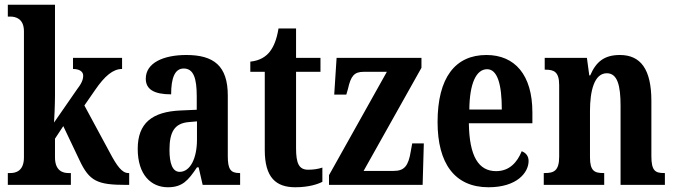

<svg xmlns="http://www.w3.org/2000/svg" viewBox="-20 -780 2846 810"><path d="M13 0H279V-50H268C247 -50 212 -58 212 -116V-195L247 -248L315 -105C357 -15 391 0 513 0H525V-50H521C495 -50 473 -80 444 -135L336 -335L381 -400C422 -460 457 -489 495 -489V-536H288V-489C315 -489 331 -478 331 -461C331 -451 329 -434 307 -406L208 -263C209 -273 212 -342 212 -377V-760H13V-710H24C45 -710 81 -702 81 -648V-116C81 -58 46 -50 24 -50H13Z M688 10C750 10 774 -19 811 -74H818L835 0H993V-50H990C953 -50 941 -66 941 -121V-377C941 -502 882 -548 766 -548C670 -548 595 -515 595 -448C595 -403 630 -382 702 -382C702 -450 717 -491 755 -491C797 -491 810 -449 810 -374V-317L743 -314C621 -309 561 -260 561 -152C561 -42 618 10 688 10ZM738 -55C708 -55 695 -90 695 -147C695 -222 715 -260 777 -265L811 -268V-191C811 -111 782 -55 738 -55Z M1226 10C1282 10 1321 -3 1340 -13V-73C1322 -67 1302 -64 1280 -64C1241 -64 1229 -91 1229 -155V-477H1332V-536H1229V-660H1155C1147 -611 1134 -583 1119 -563C1103 -542 1077 -524 1036 -520V-477H1097V-147C1097 -31 1144 10 1226 10Z M1368 0H1763L1768 -175H1719L1713 -142C1703 -80 1686 -59 1641 -59H1514L1758 -494V-536H1400L1390 -381H1441L1448 -405C1460 -459 1474 -477 1514 -477H1612L1368 -41Z M2041 10C2161 10 2210 -52 2210 -101C2210 -123 2197 -136 2181 -142C2162 -95 2129 -58 2073 -58C1999 -58 1960 -120 1958 -260H2226V-306C2226 -464 2152 -548 2032 -548C1901 -548 1826 -453 1826 -265C1826 -91 1898 10 2041 10ZM2097 -318H1960C1961 -428 1989 -488 2035 -488C2079 -488 2097 -423 2097 -318Z M2274 0H2529V-50H2525C2489 -50 2469 -58 2469 -116V-312C2469 -394 2486 -471 2540 -471C2585 -471 2598 -419 2598 -334V0H2785V-50H2781C2745 -50 2728 -59 2728 -121V-354C2728 -489 2682 -548 2595 -548C2528 -548 2494 -518 2470 -462H2466L2456 -536H2278V-486H2282C2317 -486 2339 -477 2339 -421V-119C2339 -59 2316 -50 2279 -50H2274Z"/></svg>

Font: Noto Serif Lao ExtraCondensed
Style: Bold
Weight: 700
Width: 2
Designer: Monotype Design Team
Foundry: Monotype Imaging Inc.
Version: Version 2.003